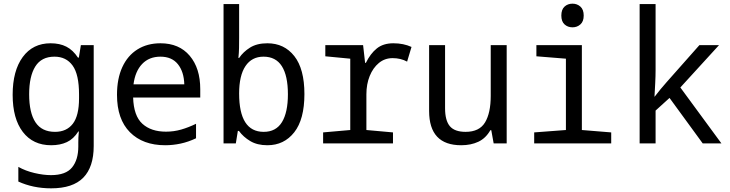

<svg xmlns="http://www.w3.org/2000/svg" viewBox="-20 -782 3981 1047"><path d="M259 245Q209 245 164 235.5Q119 226 80 208V128Q119 150 168 161.5Q217 173 258 173Q339 173 373 131Q407 89 407 17V-5Q407 -17 407.5 -32Q408 -47 410 -65H407Q381 -24 344.5 -7Q308 10 259 10Q160 10 104.5 -62.5Q49 -135 49 -265Q49 -396 104 -471Q159 -546 256 -546Q306 -546 342 -527.5Q378 -509 405 -468H410L421 -536H491V14Q491 129 434 187Q377 245 259 245ZM280 -63Q343 -63 377 -107Q411 -151 411 -246V-267Q411 -376 376 -424.5Q341 -473 277 -473Q206 -473 172.5 -419.5Q139 -366 139 -268Q139 -167 173.5 -115Q208 -63 280 -63Z M881 10Q759 10 688.5 -61Q618 -132 618 -265Q618 -353 647 -416Q676 -479 729.5 -512.5Q783 -546 855 -546Q957 -546 1014.5 -478Q1072 -410 1072 -296V-250H706Q709 -150 756.5 -107Q804 -64 885 -64Q928 -64 968 -75.5Q1008 -87 1049 -107V-28Q1007 -8 965 1Q923 10 881 10ZM985 -322Q983 -391 950 -432Q917 -473 855 -473Q793 -473 755 -433Q717 -393 708 -322Z M1438 10Q1383 10 1345 -12.5Q1307 -35 1283 -68H1277L1266 0H1199V-760H1284V-576Q1284 -548 1283.5 -520.5Q1283 -493 1280 -466H1284Q1306 -499 1343.5 -522.5Q1381 -546 1438 -546Q1530 -546 1585 -476Q1640 -406 1640 -269Q1640 -131 1584.5 -60.5Q1529 10 1438 10ZM1418 -63Q1485 -63 1517.5 -116Q1550 -169 1550 -268Q1550 -369 1517 -421Q1484 -473 1417 -473Q1353 -473 1318.5 -421.5Q1284 -370 1284 -272Q1284 -63 1418 -63Z M1742 0V-60L1890 -73V-462L1754 -475V-536H1960L1971 -439H1975Q2000 -490 2035 -518Q2070 -546 2125 -546Q2153 -546 2177.5 -541Q2202 -536 2224 -526L2200 -446Q2165 -465 2121 -465Q2078 -465 2046 -438.5Q2014 -412 1996 -367.5Q1978 -323 1978 -268V-73L2123 -60V0Z M2495 10Q2320 10 2320 -177V-536H2407V-192Q2407 -125 2433 -94Q2459 -63 2519 -63Q2594 -63 2625 -114.5Q2656 -166 2656 -259V-536H2743V0H2672L2659 -72H2654Q2629 -28 2588.5 -9Q2548 10 2495 10Z M3102 -633Q3076 -633 3058.5 -649Q3041 -665 3041 -697Q3041 -730 3058.5 -746Q3076 -762 3102 -762Q3127 -762 3145 -746Q3163 -730 3163 -697Q3163 -665 3145 -649Q3127 -633 3102 -633ZM2893 0V-60L3066 -73V-462L2905 -475V-536H3153V-73L3313 -60V0Z M3468 0V-760H3555V-400Q3555 -367 3553 -329Q3551 -291 3549 -255H3550Q3567 -277 3582.5 -296Q3598 -315 3616 -335L3794 -536H3901L3690 -305L3914 0H3812L3631 -248L3555 -179V0Z"/></svg>

Font: Noto Sans Mono SemiCondensed
Style: Regular
Weight: 400
Width: 4
Designer: Monotype Design Team
Foundry: Monotype Imaging Inc.
Version: Version 2.014